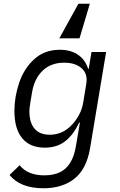

<svg xmlns="http://www.w3.org/2000/svg" viewBox="-20 -794 640 1026"><path d="M31 141 85 89Q128 143 217 143Q265 143 299 127Q333 111 355 76Q377 41 386 -15L407 -139H403Q372 -73 328 -39Q284 -5 219 -5Q140 -5 98.5 -55.5Q57 -106 57 -201Q57 -275 82 -350.5Q107 -426 162 -477Q217 -528 300 -528Q357 -528 396 -502Q435 -476 451 -426H454L469 -516H547L461 0Q442 110 377.5 161Q313 212 212 212Q150 212 104.5 194Q59 176 31 141ZM368 -131Q387 -152 403 -181.5Q419 -211 425 -248L441 -346Q450 -399 416.5 -429Q383 -459 323 -459Q252 -459 207.5 -416Q163 -373 151 -299L142 -245Q137 -215 137 -201Q137 -139 164.5 -106.5Q192 -74 246 -74Q280 -74 310.5 -87.5Q341 -101 368 -131ZM399 -774H460L405 -589H297Z"/></svg>

Font: iA Writer Mono V
Style: Regular
Weight: 400
Italic angle: -9.5°
Designer: Mike Abbink, Paul van der Laan, Pieter van Rosmalen
Foundry: Bold Monday
Version: Version 2.000